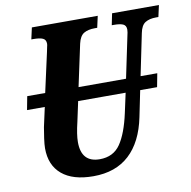

<svg xmlns="http://www.w3.org/2000/svg" viewBox="-81 -794 880 884"><g transform="rotate(-10 359.5 -352.0)"><path d="M719 -714 707 -660H696Q665 -660 645.5 -648Q626 -636 619 -600L579 -406H657L645 -343H566L541 -221Q518 -108 454 -49Q390 10 286 10Q190 10 139 -33Q88 -76 88 -155Q88 -172 92 -201Q96 -230 100 -252L120 -343H37L49 -406H133L174 -591Q176 -604 178.5 -613Q181 -622 181 -628Q181 -647 166.5 -653.5Q152 -660 123 -660H113L125 -714H433L421 -660H410Q378 -660 358.5 -648.5Q339 -637 331 -602L289 -406H511L551 -597Q556 -617 556 -628Q556 -647 542 -653.5Q528 -660 499 -660H489L500 -714ZM498 -343H276L256 -250Q242 -192 242 -157Q242 -62 328 -62Q392 -62 425 -110.5Q458 -159 478 -251Z"/></g></svg>

Font: Noto Serif CondExtraBold
Style: Italic
Weight: 800
Width: 3
Italic angle: -12°
Designer: Monotype Design Team
Foundry: Monotype Imaging Inc.
Version: Version 1.001